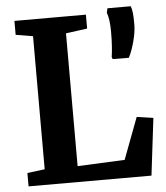

<svg xmlns="http://www.w3.org/2000/svg" viewBox="-54 -811 743 859"><g transform="rotate(-5 318.0 -381.5)"><path d="M39.5 0V-60L118 -70V-667.5L41 -680.5V-743H362V-680.5L266 -667.5V-71L478 -80.5L548.5 -267.5L622.5 -256.5L591.5 0ZM536.5 -534 464 -534.5 460.5 -544Q463.5 -563 465.5 -591.5Q467.5 -620 467.5 -655.5Q467.5 -685.5 464.5 -707.5Q461.5 -729.5 456 -743L460.5 -763H565Q570 -750.5 572 -732.5Q574 -714.5 574 -683Q574 -656 567.8 -626.5Q561.5 -597 552.8 -572.2Q544 -547.5 536.5 -534Z"/></g></svg>

Font: Merriweather Light 18pt
Style: Bold
Weight: 700
Version: Version 2.100